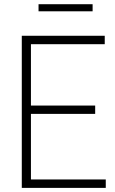

<svg xmlns="http://www.w3.org/2000/svg" viewBox="-20 -914 561 934"><path d="M130.5 -41H494.5V0H86V-740H489.5V-699H130.5V-400.5H443V-360H130.5ZM167.5 -859V-893.5H430.5V-859Z"/></svg>

Font: Encode Sans Semi Condensed ExLight
Style: Regular
Weight: 275
Width: 4
Designer: Multiple Designers
Foundry: Impallari Type
Version: Version 2.000